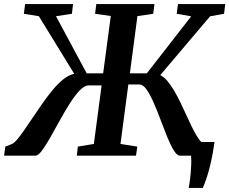

<svg xmlns="http://www.w3.org/2000/svg" viewBox="-49 -763 1124 941"><path d="M876 158Q879 141.5 881.5 122.5Q884 103.5 885.8 83.5Q887.5 63.5 888.2 42.5Q889 21.5 887.5 0L842 -67H1002.5Q994.5 -11.5 985 30.8Q975.5 73 965.2 104.2Q955 135.5 945 158ZM-29 0 -23 -44.5 10 -57.5Q20.5 -62 34.8 -78.8Q49 -95.5 66.8 -121.2Q84.5 -147 105 -177Q129 -212.5 154.8 -250Q180.5 -287.5 207.5 -320.2Q234.5 -353 261.8 -374.8Q289 -396.5 315 -401L141.5 -683.5L68 -695.5L74 -743H309L303.5 -695.5L225.5 -683.5L376 -403.5H456.5L494 -684.5L417 -695.5L423 -743H708L702 -695.5L624.5 -684L587.5 -403.5H670.5L888 -683L817 -695.5L823.5 -743H1055L1049 -695.5L980.5 -683L736.5 -395Q754 -386.5 771.5 -365.8Q789 -345 805.5 -316.8Q822 -288.5 837.2 -256.8Q852.5 -225 866.5 -194Q878 -168.5 889.2 -145.5Q900.5 -122.5 911 -104.2Q921.5 -86 931 -74.2Q940.5 -62.5 948 -59.5L993.5 -46.5L988.5 0H833Q819 0 803.2 -25.2Q787.5 -50.5 771.2 -90.2Q755 -130 738.5 -174.5Q722 -219 704.5 -259Q687 -299 669.5 -324Q652 -349 633.5 -349H580L541.5 -57.5L624 -44.5L617.5 0H327.5L332.5 -44.5L411 -57.5L449 -344.5H386Q365 -344.5 341.2 -319.5Q317.5 -294.5 292.8 -255.5Q268 -216.5 243.8 -172.2Q219.5 -128 197.2 -88.8Q175 -49.5 156.5 -24.8Q138 0 124.5 0Z"/></svg>

Font: Merriweather 20pt SemiBold
Style: Italic
Weight: 600
Italic angle: -7.8°
Version: Version 2.101